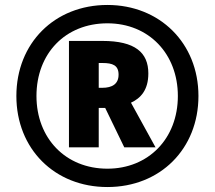

<svg xmlns="http://www.w3.org/2000/svg" viewBox="-20 -744 866 774"><path d="M413 10C626 10 780 -144 780 -357C780 -570 624 -724 413 -724C200 -724 46 -570 46 -357C46 -144 200 10 413 10ZM413 -64C244 -64 127 -187 127 -357C127 -529 244 -650 413 -650C580 -650 697 -527 697 -357C697 -185 578 -64 413 -64ZM258 -150H378V-309H404L481 -150H607L508 -330C547 -348 578 -381 578 -448C578 -532 525 -579 393 -579H258ZM392 -390H378V-490H393C434 -490 458 -481 458 -443C458 -406 433 -390 392 -390Z"/></svg>

Font: Noto Sans Thai Looped ExtraBold
Style: Regular
Weight: 800
Designer: Cadson Demak Team
Foundry: Cadson Demak Co., Ltd.
Version: Version 1.001